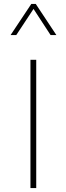

<svg xmlns="http://www.w3.org/2000/svg" viewBox="-20 -953 337 973"><path d="M163.6 0V-649.9H134.3V0ZM265.6 -775.4 161.1 -933.1H138.7L33.7 -775.4H62.5L149.9 -907.7L236.3 -775.4Z"/></svg>

Font: Estedad-FD VF
Style: Regular
Weight: 100
Designer: Amin Abedi
Version: Version 7.3